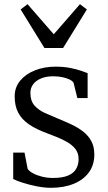

<svg xmlns="http://www.w3.org/2000/svg" viewBox="-20 -885 513 916"><path d="M223 11Q192 11 156.2 4Q120.5 -3 89.8 -12.8Q59 -22.5 43 -31V-157H97L112 -79Q119 -68.5 137.2 -58.5Q155.5 -48.5 180.5 -42.2Q205.5 -36 233 -36Q277.5 -36 304.2 -47.2Q331 -58.5 343 -78.8Q355 -99 355 -126Q355 -155.5 338.2 -176.2Q321.5 -197 288.2 -214Q255 -231 205 -249Q153 -268 118.5 -291.5Q84 -315 67 -347.2Q50 -379.5 50 -425Q50 -469 76.8 -500.8Q103.5 -532.5 147.8 -549.8Q192 -567 244 -567Q283.5 -567 314.2 -561Q345 -555 366.2 -547.5Q387.5 -540 398 -536V-417H349L331 -490Q326 -499 311.2 -506Q296.5 -513 276.5 -517Q256.5 -521 236 -521Q202.5 -521.5 177.5 -511.5Q152.5 -501.5 138.8 -483.8Q125 -466 125 -442Q125 -404 144.2 -382Q163.5 -360 193.8 -346.2Q224 -332.5 257 -319Q290 -305.5 321 -291Q352 -276.5 376.5 -257.5Q401 -238.5 415.5 -212Q430 -185.5 430 -148Q430 -98 404 -62.5Q378 -27 331.2 -8Q284.5 11 223 11ZM192 -656 78.5 -840 111.5 -865 236.5 -721.5 361.5 -865 394.5 -840 281 -656Z"/></svg>

Font: Merriweather Light
Style: Regular
Weight: 300
Version: Version 2.100